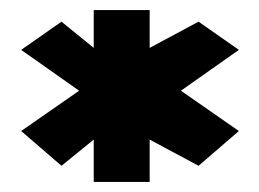

<svg xmlns="http://www.w3.org/2000/svg" viewBox="-20 -694 513 381"><path d="M22 -434 102 -365 166 -417V-333H277V-417L374 -365L454 -434L339 -514L454 -595L374 -651L277 -599V-674H166V-599L102 -651L22 -595L137 -514Z"/></svg>

Font: Charger Sport
Style: UltExt
Weight: 1000
Designer: Jasper
Foundry: Cannot Into Space Fonts
Version: Version 1.1